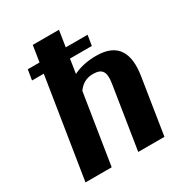

<svg xmlns="http://www.w3.org/2000/svg" viewBox="-177 -870 924 990"><g transform="rotate(-30 285.5 -375.0)"><path d="M68 -593H138L44 0H200L266 -417C287 -446 314 -465 356 -465C411 -465 427 -439 417 -374L358 0H514L566 -331C586 -457 548 -538 418 -538C359 -538 316 -526 281 -509L294 -593H424L434 -654H304L319 -750H163L148 -654H78Z"/></g></svg>

Font: Aerodynamic
Style: BdObl
Weight: 500
Designer: Google
Version: Version 2.000980; 2014